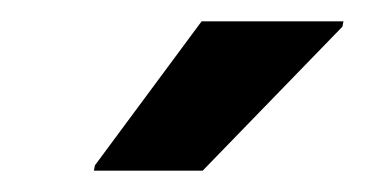

<svg xmlns="http://www.w3.org/2000/svg" viewBox="-20 -736 342 180"><path d="M68 -576 69 -581 169 -716H302L301 -711L170 -576Z"/></svg>

Font: Saira Semi Condensed SemiBold
Style: Italic
Weight: 600
Width: 4
Italic angle: -12°
Designer: Hector Gatti with collaboration of the Omnibus-Type team
Foundry: Omnibus-Type
Version: Version 1.001; ttfautohint (v1.8)